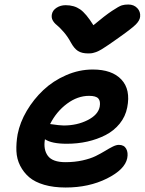

<svg xmlns="http://www.w3.org/2000/svg" viewBox="-20 -855 641 851"><path d="M548.8 -835Q573.2 -835 588.4 -819.1Q603.5 -803.2 601.1 -780.8Q599.6 -764.2 581.5 -746.1Q563.5 -728 498 -682.1Q491.2 -677.2 477.5 -667.7Q463.9 -658.2 459 -655Q454.1 -651.9 443.8 -645Q433.6 -638.2 429.7 -636Q425.8 -633.8 418 -629.6Q410.2 -625.5 406 -624.3Q401.9 -623 395.3 -621.1Q388.7 -619.1 383.1 -618.7Q377.4 -618.2 371.1 -618.2Q342.3 -618.2 325.4 -629.2Q308.6 -640.1 293.9 -667Q279.8 -693.4 261.5 -714.1Q243.2 -734.9 231.7 -743.9Q220.2 -752.9 213.6 -764.9Q207 -776.9 210 -792Q213.4 -809.6 231 -820.8Q248.5 -832 271 -832Q308.6 -832 335.2 -813.5Q361.8 -794.9 394 -743.2Q445.3 -786.1 476.6 -806.9Q507.8 -827.6 520 -831.3Q532.2 -835 548.8 -835ZM271 -23.9Q217.3 -23.9 176 -35.9Q134.8 -47.9 109.6 -69.3Q84.5 -90.8 69.3 -120.6Q54.2 -150.4 52.7 -185.5Q51.3 -220.7 58.1 -259.8Q68.4 -312.5 98.6 -363.8Q128.9 -415 172.1 -455.8Q215.3 -496.6 272.9 -521.7Q330.6 -546.9 391.1 -546.9Q476.6 -546.9 518.1 -502.4Q559.6 -458 543.9 -378.9Q536.1 -338.4 510.5 -306.9Q484.9 -275.4 447.8 -256.3Q410.6 -237.3 367.2 -227.5Q323.7 -217.8 275.9 -217.8Q209 -217.8 179.2 -237.8Q171.4 -192.4 192.1 -164.3Q212.9 -136.2 270 -136.2Q310.5 -136.2 345.7 -144Q380.9 -151.9 404.1 -163.3Q427.2 -174.8 445.6 -186Q463.9 -197.3 479.5 -205.1Q495.1 -212.9 506.8 -212.9Q529.8 -212.9 539.3 -195.8Q548.8 -178.7 543.9 -153.8Q533.7 -103.5 453.9 -63.7Q374 -23.9 271 -23.9ZM375 -430.2Q323.7 -430.2 276.9 -395.3Q230 -360.4 202.1 -305.2Q245.1 -298.8 262.2 -298.8Q321.3 -298.8 367.9 -322.3Q414.6 -345.7 421.9 -381.8Q426.3 -406.7 415.8 -418.5Q405.3 -430.2 375 -430.2Z"/></svg>

Font: Shantell Sans Bouncy
Style: Italic
Weight: 600
Italic angle: -11.31°
Designer: Stephen Nixon, Anya Danilova, Shantell Martin
Foundry: Arrow Type
Version: Version 1.006;[9816181b4]